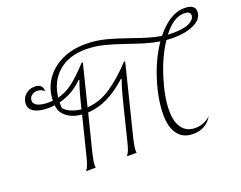

<svg xmlns="http://www.w3.org/2000/svg" viewBox="-113 -919 1427 1139"><g transform="rotate(-20 601.0 -350.0)"><path d="M971 -568Q915 -484 879 -368.5Q843 -253 843 -168Q843 -97 872 -58Q901 -19 955 -19Q1012 -19 1053 -59Q1014 10 930 10Q868 10 835 -34Q802 -78 802 -157Q802 -254 838.5 -370Q875 -486 935 -573Q891 -580 848 -592.5Q805 -605 748 -625Q667 -653 612.5 -666.5Q558 -680 501 -680Q394 -680 328 -622.5Q262 -565 251 -466Q302 -479 347 -513.5Q392 -548 452 -613H460L395 -353Q472 -357 543.5 -404.5Q615 -452 690 -533H698L588 -92Q575 -38 575 -14Q575 -6 577 0H515Q526 -14 533 -32Q540 -50 550 -92L606 -318Q623 -388 643 -442L639 -444Q577 -388 516.5 -357.5Q456 -327 388 -323L330 -92Q317 -38 317 -14Q317 -6 319 0H257Q268 -14 275 -32Q282 -50 292 -92L350 -324Q302 -328 270 -347.5Q238 -367 224 -396Q217 -415 216 -431Q196 -428 177 -428Q118 -428 87.5 -446Q57 -464 57 -495Q57 -529 81 -552.5Q105 -576 141 -576Q166 -576 179 -564Q192 -552 191 -529Q173 -547 147 -547Q124 -547 110 -534Q96 -521 96 -503Q96 -483 119 -471Q142 -459 189 -459Q207 -459 215 -460Q217 -535 256 -591.5Q295 -648 361 -679Q427 -710 509 -710Q574 -710 632 -695.5Q690 -681 776 -651Q832 -631 872.5 -619Q913 -607 955 -600Q996 -652 1041.5 -681Q1087 -710 1135 -710Q1168 -710 1185 -698.5Q1202 -687 1202 -666Q1202 -617 1147 -591.5Q1092 -566 1016 -566Q1001 -566 971 -568ZM990 -595 1026 -594Q1093 -594 1127.5 -612Q1162 -630 1162 -656Q1162 -668 1152 -674.5Q1142 -681 1122 -681Q1056 -681 990 -595ZM249 -437V-429Q249 -410 250 -401Q266 -382 294 -370Q322 -358 357 -354L368 -398Q385 -468 405 -522L401 -524Q335 -458 249 -437Z"/></g></svg>

Font: Srisakdi
Style: Regular
Weight: 400
Designer: Cadson Demak Co.,Ltd.
Foundry: Cadson Demak Co.,Ltd.
Version: Version 1.000